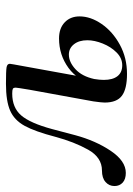

<svg xmlns="http://www.w3.org/2000/svg" viewBox="66 -512 446 644"><g transform="rotate(-90 289.0 -190.0)"><path d="M267 -62Q267 -72 271 -100L310 -314Q317 -356 317 -360Q317 -368 313 -370Q309 -372 297 -372Q250 -372 224 -342Q198 -312 178 -238Q176 -229 157.5 -160.5Q139 -92 105 -41.5Q71 9 31 9Q10 9 -1.5 -1.5Q-13 -12 -13 -29Q-13 -47 0.5 -59Q14 -71 39 -71Q83 -71 109 -117.5Q135 -164 152 -227Q170 -296 189 -330.5Q208 -365 240 -379Q272 -393 330 -393Q373 -393 385 -391Q397 -389 397 -380L395 -367L346 -97Q343 -79 343 -65Q343 -35 355.5 -19Q368 -3 392 -3Q416 -3 435 -22Q454 -41 465 -68.5Q476 -96 476 -120Q476 -148 462.5 -165Q449 -182 428 -182Q403 -182 379 -160Q355 -138 346 -97L331 -98Q340 -152 383.5 -183.5Q427 -215 482 -215Q516 -215 536 -196Q556 -177 556 -146Q556 -109 530.5 -72Q505 -35 461 -11Q417 13 363 13Q313 13 290 -4Q267 -21 267 -62Z"/></g></svg>

Font: Cormorant Infant SemiBold
Style: Italic
Weight: 600
Italic angle: -10°
Designer: Christian Thalmann (Catharsis Fonts)
Foundry: Catharsis Fonts
Version: Version 4.000